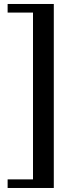

<svg xmlns="http://www.w3.org/2000/svg" viewBox="-20 -767 347 960"><path d="M18.1 172.9V129.9H145V-704.1H18.1V-747.1H249V172.9Z"/></svg>

Font: Elstob 10pt SemiBold
Style: Regular
Weight: 600
Designer: Peter S. Baker
Version: Version 1.015